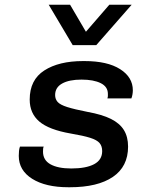

<svg xmlns="http://www.w3.org/2000/svg" viewBox="-20 -778 640 808"><path d="M268 10Q172 10 115.5 -25.5Q59 -61 59 -122Q59 -133 60 -143Q61 -153 64 -161H164Q162 -157 161.5 -152.5Q161 -148 161 -140Q161 -104 192.5 -86.5Q224 -69 280 -69Q342 -69 376 -87Q410 -105 410 -142Q410 -163 399 -176Q388 -189 359.5 -198Q331 -207 278 -216Q186 -232 145.5 -266.5Q105 -301 105 -359Q105 -442 166.5 -481.5Q228 -521 329 -521H336Q432 -521 485.5 -487Q539 -453 539 -398Q539 -390 537.5 -381Q536 -372 533 -364H432Q434 -370 434 -374Q434 -378 434 -383Q434 -413 404 -428Q374 -443 323 -443Q271 -443 241.5 -426.5Q212 -410 212 -378Q212 -361 222.5 -349Q233 -337 263 -327.5Q293 -318 349 -307Q410 -296 447 -277.5Q484 -259 501.5 -230.5Q519 -202 519 -161Q519 -77 455 -33.5Q391 10 274 10ZM534 -758 385 -588H286L185 -758H275L367 -601H304L440 -758Z"/></svg>

Font: Chivo Mono Medium Medium
Style: Italic
Weight: 500
Italic angle: -8.05°
Monospace: yes
Version: Version 1.008